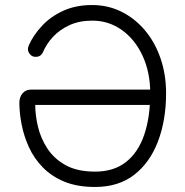

<svg xmlns="http://www.w3.org/2000/svg" viewBox="-20 -730 736 763"><path d="M358 13Q287 13 236 -8Q185 -29 150 -65Q115 -101 95 -145Q75 -189 66 -235Q57 -281 57 -322Q57 -344 69.5 -359Q82 -374 104 -374H609V-313H120Q120 -272 131 -226Q142 -180 168.5 -139.5Q195 -99 241 -73.5Q287 -48 358 -48Q432 -48 480.5 -86Q529 -124 553 -194Q577 -264 577 -360Q577 -442 547 -507.5Q517 -573 464.5 -610.5Q412 -648 347 -648Q295 -648 256 -630Q217 -612 190.5 -583.5Q164 -555 150 -521Q141 -504 122 -504Q108 -504 99.5 -514Q91 -524 91 -535Q91 -539 92.5 -543.5Q94 -548 95 -551Q113 -591 147 -627.5Q181 -664 231 -687Q281 -710 346 -710Q409 -710 462.5 -683.5Q516 -657 556 -609.5Q596 -562 618 -498Q640 -434 640 -360Q640 -253 608 -168.5Q576 -84 513.5 -35.5Q451 13 358 13Z"/></svg>

Font: National Park Light
Style: Regular
Weight: 300
Designer: Andrea Herstowski, Ben Hoepner
Version: Version 1.009